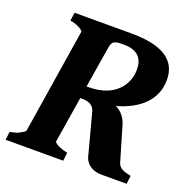

<svg xmlns="http://www.w3.org/2000/svg" viewBox="-126 -781 877 896"><g transform="rotate(20 313.0 -333.5)"><path d="M-5 0H281L286 -41C254 -48 232 -57 219 -71L256 -302H264C293 -302 321 -295 330 -262L382 -66C391 -22 426 0 470 0H596L601 -41C565 -48 541 -57 534 -82L484 -252C474 -287 452 -311 425 -324C528 -353 607 -415 607 -519C607 -617 533 -667 377 -667H95L89 -626C117 -622 144 -610 155 -596L72 -71C51 -55 33 -46 0 -41ZM265 -363 298 -566C304 -600 312 -606 360 -606C436 -606 459 -568 459 -515C459 -448 411 -363 275 -363Z"/></g></svg>

Font: Caladea
Style: Bold Italic
Weight: 700
Italic angle: -9°
Designer: Carolina Giovagnoli and Andres Torresi
Foundry: Carolina Giovagnoli & Andres Torresi
Version: Version 1.001;hotconv 1.0.109;makeotfexe 2.5.65596